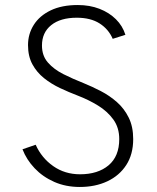

<svg xmlns="http://www.w3.org/2000/svg" viewBox="-20 -732 626 764"><path d="M297.5 12Q241.5 12 195.8 -8.2Q150 -28.5 117.8 -62.5Q85.5 -96.5 69.5 -138L122 -156Q145.5 -103.5 191.8 -71Q238 -38.5 298.5 -38.5Q369.5 -38.5 412 -74.2Q454.5 -110 454.5 -178.5Q454.5 -224 431 -256.5Q407.5 -289 370 -312Q332.5 -335 289.5 -351.5Q254 -365 219 -381.5Q184 -398 155.2 -421Q126.5 -444 109 -476Q91.5 -508 91.5 -552.5Q91.5 -597 114.5 -633.2Q137.5 -669.5 181.8 -690.8Q226 -712 289.5 -712Q337 -712 375.8 -697Q414.5 -682 441.2 -655.5Q468 -629 479 -593.5L428.5 -577.5Q412 -616 376.2 -638.8Q340.5 -661.5 285.5 -661.5Q220.5 -661.5 183.8 -632Q147 -602.5 147 -551Q147 -510 170.8 -483Q194.5 -456 232.2 -437Q270 -418 312 -401.5Q346.5 -387.5 381.2 -369.5Q416 -351.5 445.2 -325.8Q474.5 -300 492.2 -264Q510 -228 510 -178.5Q510 -118 482.5 -75.5Q455 -33 407 -10.5Q359 12 297.5 12Z"/></svg>

Font: Overpass ExtraLight
Style: Regular
Weight: 250
Designer: Delve Withrington, Dave Bailey, Thomas Jockin
Foundry: Delve Fonts LLC
Version: Version 4.000